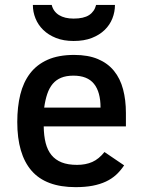

<svg xmlns="http://www.w3.org/2000/svg" viewBox="-20 -752 583 787"><path d="M159.2 -233.9Q159.7 -195.3 167.2 -165.8Q174.8 -136.2 190.9 -116.5Q207 -96.7 232.7 -86.4Q258.3 -76.2 295.9 -76.2Q331.1 -76.2 358.2 -88.1Q385.3 -100.1 408.2 -128.9L488.8 -74.2Q474.1 -52.2 456.1 -35.6Q438 -19 414.1 -7.8Q390.1 3.4 359.6 9.3Q329.1 15.1 290 15.1Q167.5 15.1 109.1 -52.5Q50.8 -120.1 50.8 -252Q50.8 -314 63.2 -364.5Q75.7 -415 103.3 -451.2Q130.9 -487.3 175.3 -507.1Q219.7 -526.9 284.2 -526.9Q341.3 -526.9 381.6 -509.8Q421.9 -492.7 447.3 -461.4Q472.7 -430.2 484.4 -386.2Q496.1 -342.3 496.1 -289.1V-233.9ZM392.1 -311Q392.1 -375 365.2 -408.4Q338.4 -441.9 280.8 -441.9Q251.5 -441.9 230.7 -433.3Q210 -424.8 196 -408.2Q182.1 -391.6 173.8 -367.2Q165.5 -342.8 161.1 -311ZM451.2 -731.9Q451.2 -703.1 440.7 -676.5Q430.2 -649.9 409.2 -629.4Q388.2 -608.9 356.4 -596.4Q324.7 -584 281.7 -584Q240.7 -584 209.5 -596.4Q178.2 -608.9 157.2 -629.4Q136.2 -649.9 125.5 -676.5Q114.7 -703.1 114.7 -731.9H191.9Q198.7 -704.6 221.9 -690.2Q245.1 -675.8 281.7 -675.8Q323.2 -675.8 345.2 -690.2Q367.2 -704.6 374 -731.9Z"/></svg>

Font: Clear Sans Medium
Style: Regular
Weight: 500
Foundry: Intel Corporation
Version: Version 1.00